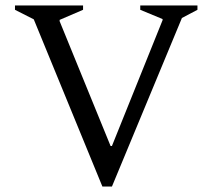

<svg xmlns="http://www.w3.org/2000/svg" viewBox="-20 -680 780 705"><path d="M356 5 104 -609 35 -644V-660H285V-644L199 -607V-602L386 -144H391L577 -606V-610L495 -644V-660H705V-644L648 -614L391 5Z"/></svg>

Font: Spectral SC
Style: Regular
Weight: 400
Designer: Jean-Baptiste Levee
Foundry: Production Type
Version: Version 2.001